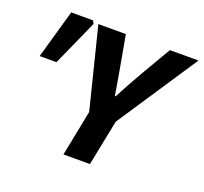

<svg xmlns="http://www.w3.org/2000/svg" viewBox="-116 -796 990 931"><g transform="rotate(20 379.5 -330.0)"><path d="M299.8 0 346.6 -235.9 242.7 -651.8H384.5L412.6 -495.4Q419.4 -458.4 425.1 -424.2Q430.8 -390 437.2 -351.4H441.2Q461.6 -390 480.7 -425Q499.7 -460 521.2 -497L611.9 -651.8H759.3L483.7 -235.9L436.4 0ZM28.2 -408.8 99.6 -660H212L220.6 -644.5L114.9 -408.8Z"/></g></svg>

Font: Source Sans 3 VF
Style: Italic
Weight: 200
Italic angle: -11°
Designer: Paul D. Hunt
Foundry: Adobe Systems Incorporated
Version: Version 3.042;hotconv 1.0.118;makeotfexe 2.5.65603